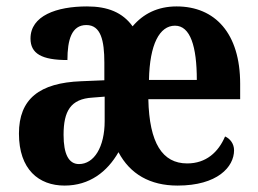

<svg xmlns="http://www.w3.org/2000/svg" viewBox="-20 -568 804 598"><path d="M181 10C259 10 314 -33 349 -94C385 -26 447 10 533 10C657 10 709 -48 709 -100C709 -120 697 -136 681 -143C660 -94 622 -59 563 -59C486 -59 445 -122 442 -259H728V-307C728 -464 650 -548 530 -548C471 -548 426 -525 393 -486C362 -529 316 -548 251 -548C156 -548 75 -519 75 -448C75 -401 110 -381 190 -381C190 -444 203 -490 249 -490C294 -490 305 -442 305 -373V-318L233 -315C103 -310 39 -260 39 -152C39 -40 101 10 181 10ZM593 -319H444C446 -430 477 -488 525 -488C573 -488 593 -423 593 -319ZM226 -57C194 -57 178 -88 178 -148C178 -222 200 -260 268 -264L306 -267V-191C306 -110 273 -57 226 -57Z"/></svg>

Font: Noto Serif Bengali Condensed
Style: Bold
Weight: 700
Width: 3
Designer: Juan Bruce, Universal Thirst, Indian Type Foundry and the Monotype Design Team.
Foundry: Monotype Imaging Inc.
Version: Version 2.003